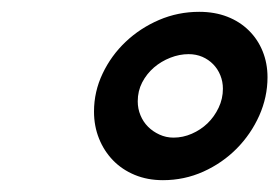

<svg xmlns="http://www.w3.org/2000/svg" viewBox="-20 -738 477 328"><path d="M140.6 -547.4Q140.6 -581.5 155.3 -612.3Q169.9 -643.1 194.6 -666.5Q219.2 -689.9 251.7 -703.9Q284.2 -717.8 320.3 -717.8Q346.7 -717.8 368.2 -709.5Q389.6 -701.2 405 -686Q420.4 -670.9 428.7 -650.4Q437 -629.9 437 -606Q437 -572.3 422.9 -540.5Q408.7 -508.8 384.3 -484.1Q359.9 -459.5 327.4 -444.8Q294.9 -430.2 258.3 -430.2Q231.9 -430.2 210.2 -439.2Q188.5 -448.2 173.1 -464.1Q157.7 -480 149.2 -501.2Q140.6 -522.5 140.6 -547.4ZM276.4 -502.9Q292.5 -502.9 307.6 -509.5Q322.8 -516.1 334.5 -527.3Q346.2 -538.6 353.5 -554Q360.8 -569.3 360.8 -586.4Q360.8 -598.6 356.4 -609.4Q352.1 -620.1 344.2 -628.2Q336.4 -636.2 325.7 -640.9Q314.9 -645.5 302.2 -645.5Q286.6 -645.5 271 -639.4Q255.4 -633.3 242.9 -622.6Q230.5 -611.8 222.9 -597.2Q215.3 -582.5 215.3 -564.9Q215.3 -552.2 220 -541Q224.6 -529.8 232.9 -521.5Q241.2 -513.2 252.4 -508.1Q263.7 -502.9 276.4 -502.9Z"/></svg>

Font: Andika New Basic
Style: Bold Italic
Weight: 700
Italic angle: -14°
Designer: Victor Gaultney, Annie Olsen, Pablo Ugerman
Foundry: SIL International
Version: Version 5.500